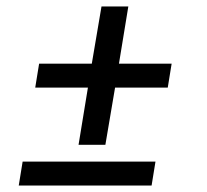

<svg xmlns="http://www.w3.org/2000/svg" viewBox="-20 -574 640 594"><path d="M223 -126 252 -303H89L101 -377H264L294 -554H377L348 -377H511L499 -303H336L306 -126ZM38 0 50 -74H461L449 0Z"/></svg>

Font: Iosevka Curly Slab Extended
Style: Italic
Weight: 400
Width: 7
Italic angle: -9°
Monospace: yes
Designer: Belleve Invis
Foundry: Belleve Invis
Version: Version 11.1.0; ttfautohint (v1.8.3)